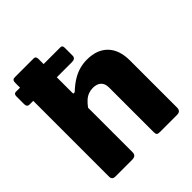

<svg xmlns="http://www.w3.org/2000/svg" viewBox="-202 -875 1008 1008"><g transform="rotate(-45 302.0 -371.0)"><path d="M365 -608Q365 -586 339 -586H25Q14 -586 9.5 -591.5Q5 -597 5 -607V-665Q5 -684 20 -684H351Q365 -684 365 -667ZM75 0Q51 0 51 -23V-721Q51 -742 69 -742H210Q226 -742 226 -723V-470Q226 -464 229.5 -463Q233 -462 239 -466Q269 -494 296 -510Q323 -526 349.5 -533Q376 -540 403 -540Q478 -540 519 -497.5Q560 -455 560 -377V-27Q560 0 533 0H403Q391 0 386.5 -5Q382 -10 382 -23V-355Q382 -383 366 -398Q350 -413 320 -413Q303 -413 287 -407Q271 -401 257 -388.5Q243 -376 229 -357V-26Q229 0 200 0H75Z"/></g></svg>

Font: Libre Franklin ExtraBold
Style: Regular
Weight: 800
Designer: Pablo Impallari, Rodrigo Fuenzalida, Nhung Nguyen
Foundry: Impallari Type
Version: Version 3.000